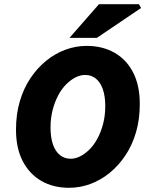

<svg xmlns="http://www.w3.org/2000/svg" viewBox="-20 -880 710 912"><path d="M308 12Q233 12 176.5 -20.5Q120 -53 88 -114.5Q56 -176 56 -264Q56 -337 74 -398.5Q92 -460 124.5 -508.5Q157 -557 199.5 -591.5Q242 -626 291 -644Q340 -662 392 -662Q467 -662 524 -629.5Q581 -597 612.5 -535.5Q644 -474 644 -386Q644 -313 626 -251.5Q608 -190 575.5 -141.5Q543 -93 500.5 -58.5Q458 -24 409 -6Q360 12 308 12ZM316 -126Q338 -126 361 -137.5Q384 -149 405.5 -170.5Q427 -192 443.5 -223Q460 -254 470 -292.5Q480 -331 480 -376Q480 -423 468.5 -456Q457 -489 435.5 -506.5Q414 -524 384 -524Q362 -524 339 -512.5Q316 -501 294.5 -479.5Q273 -458 256.5 -427Q240 -396 230 -357.5Q220 -319 220 -274Q220 -227 231.5 -194Q243 -161 264.5 -143.5Q286 -126 316 -126ZM310 -700 450 -860H640L650 -842L440 -700Z"/></svg>

Font: Source Sans 3 Black
Style: Italic
Weight: 900
Italic angle: -11°
Designer: Paul D. Hunt
Foundry: Adobe
Version: Version 3.052;hotconv 1.1.0;makeotfexe 2.6.0